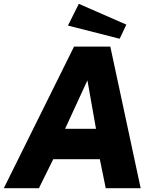

<svg xmlns="http://www.w3.org/2000/svg" viewBox="-60 -986 812 1006"><path d="M328 -742H518L677 0H494L463 -152H219L144 0H-40ZM443 -311 398 -565 281 -311ZM602 -857 567 -783 296 -852 353 -966Z"/></svg>

Font: Morrison ExtraBold
Style: Regular
Weight: 800
Designer: Pablo Impallari, Rodrigo Fuenzalida (Modified by Dan O. Williams)
Version: Version 0.03;June 6, 2019;FontCreator 11.5.0.2425 64-bit; tt